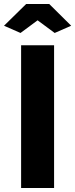

<svg xmlns="http://www.w3.org/2000/svg" viewBox="-37 -935 374 955"><path d="M68 0V-710H232V0ZM-17 -807 93 -915H208L317 -807L235 -771L150 -834L65 -771Z"/></svg>

Font: Raleway Thin ExtraBold
Style: Regular
Weight: 800
Version: Version 4.026